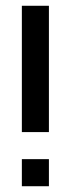

<svg xmlns="http://www.w3.org/2000/svg" viewBox="-20 -645 247 665"><path d="M55.7 0V-93.8H149.4V0ZM55.7 -187.5V-625H149.4V-187.5Z"/></svg>

Font: Terminal Grotesque
Style: Regular
Weight: 400
Designer: Raphaël Bastide
Foundry: http://raphaelbastide.com
Version: Version 1.0